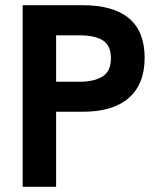

<svg xmlns="http://www.w3.org/2000/svg" viewBox="-20 -717 602 737"><path d="M67 0V-697H297.2Q415 -697 475.1 -646.7Q535.2 -596.4 535.2 -495.2Q535.2 -394 474.3 -341Q413.4 -288 297.2 -288H195.4V0ZM195.4 -403.2H284Q341.6 -403.2 373.7 -423.4Q405.8 -443.6 405.8 -493.6Q405.8 -542 375.3 -561.7Q344.8 -581.4 284 -581.4H195.4Z"/></svg>

Font: Hanken Grotesk
Style: Regular
Weight: 400
Designer: Alfredo Marco Pradil
Foundry: Hanken Design Co.
Version: Version 3.013